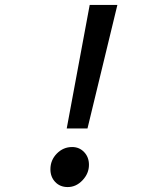

<svg xmlns="http://www.w3.org/2000/svg" viewBox="-20 -747 640 777"><path d="M250 -227 343 -727H455L334 -227ZM254 10Q223 10 203.5 -10.5Q184 -31 184 -62Q184 -99 210 -125.5Q236 -152 272 -152Q301 -152 320.5 -131.5Q340 -111 340 -80Q340 -45 314 -17.5Q288 10 254 10Z"/></svg>

Font: Red Hat Mono Medium
Style: Italic
Weight: 500
Italic angle: -12°
Monospace: yes
Designer: Pentagram, MCKL
Foundry: Pentagram, MCKL
Version: Version 1.023; ttfautohint (v1.8.3)